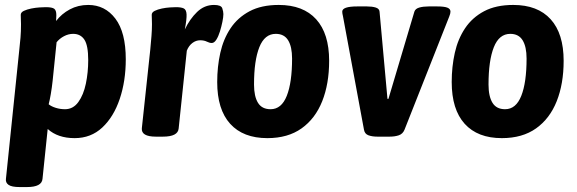

<svg xmlns="http://www.w3.org/2000/svg" viewBox="-20 -551 2334 777"><path d="M60 206Q27 206 14.5 197Q2 188 4 173L58 -349Q61 -375 63 -399Q65 -423 65 -453Q65 -462 64.5 -471Q64 -480 64 -491Q64 -501 76.5 -507Q89 -513 106.5 -516.5Q124 -520 140.5 -521Q157 -522 165 -522Q191 -522 199.5 -515.5Q208 -509 208 -490Q208 -479 207 -466Q229 -495 262.5 -513Q296 -531 337 -531Q405 -531 447 -475.5Q489 -420 489 -311Q489 -223 464.5 -150.5Q440 -78 394 -35Q348 8 282 8Q214 8 173 -29L152 173Q149 206 89 206ZM243 -109Q276 -109 297 -138Q318 -167 327.5 -212.5Q337 -258 337 -308Q337 -367 321.5 -390.5Q306 -414 276 -414Q257 -414 239 -404.5Q221 -395 209 -380L193 -224Q190 -196 185.5 -170Q181 -144 177 -129Q188 -120 206 -114.5Q224 -109 243 -109Z M611 2Q551 2 554 -32L588 -349Q591 -380 593 -405.5Q595 -431 595 -453Q595 -467 594.5 -474.5Q594 -482 594 -491Q594 -501 606 -507Q618 -513 635 -516.5Q652 -520 668 -521Q684 -522 692 -522Q713 -522 723.5 -517Q734 -512 735 -493Q736 -474 728 -432Q748 -474 777.5 -502.5Q807 -531 846 -531Q875 -531 879.5 -517.5Q884 -504 884 -494Q884 -482 880 -462.5Q876 -443 870 -423.5Q864 -404 855.5 -390.5Q847 -377 837 -377Q828 -377 817 -382.5Q806 -388 790 -388Q773 -388 758.5 -377Q744 -366 736 -346L703 -31Q700 2 639 2Z M1062 8Q964 8 911.5 -50Q859 -108 859 -219Q859 -281 871.5 -337Q884 -393 913 -436.5Q942 -480 990 -505.5Q1038 -531 1108 -531Q1207 -531 1259.5 -473Q1312 -415 1312 -305Q1312 -212 1284 -141.5Q1256 -71 1200.5 -31.5Q1145 8 1062 8ZM1075 -109Q1119 -109 1140.5 -163Q1162 -217 1162 -314Q1162 -362 1146 -388Q1130 -414 1096 -414Q1051 -414 1029.5 -360Q1008 -306 1008 -209Q1008 -161 1024 -135Q1040 -109 1075 -109Z M1508 2Q1486 2 1471 -3.5Q1456 -9 1453 -26L1368 -485Q1365 -497 1365 -504Q1365 -525 1426 -525H1465Q1486 -525 1500.5 -520.5Q1515 -516 1516 -504L1548 -151H1552L1657 -504Q1661 -516 1677 -520.5Q1693 -525 1715 -525H1749Q1778 -525 1790.5 -520Q1803 -515 1803 -504Q1803 -496 1798 -484L1617 -26Q1610 -9 1594 -3.5Q1578 2 1556 2Z M2011 8Q1913 8 1860.5 -50Q1808 -108 1808 -219Q1808 -281 1820.5 -337Q1833 -393 1862 -436.5Q1891 -480 1939 -505.5Q1987 -531 2057 -531Q2156 -531 2208.5 -473Q2261 -415 2261 -305Q2261 -212 2233 -141.5Q2205 -71 2149.5 -31.5Q2094 8 2011 8ZM2024 -109Q2068 -109 2089.5 -163Q2111 -217 2111 -314Q2111 -362 2095 -388Q2079 -414 2045 -414Q2000 -414 1978.5 -360Q1957 -306 1957 -209Q1957 -161 1973 -135Q1989 -109 2024 -109Z"/></svg>

Font: Asap Semi Condensed Semi Condensed Regular
Style: Bold Italic
Weight: 700
Width: 4
Italic angle: -6°
Designer: Pablo Cosgaya
Foundry: Omnibus-Type
Version: Version 3.001; ttfautohint (v1.8.4.7-5d5b)